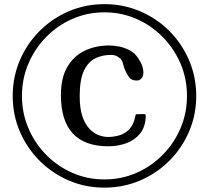

<svg xmlns="http://www.w3.org/2000/svg" viewBox="-20 -756 982 914"><path d="M477.1 137.2Q386.7 137.2 307.6 103.3Q228.5 69.3 168.5 9.3Q108.4 -50.8 74.5 -129.9Q40.5 -209 40.5 -299.3Q40.5 -389.6 74.5 -469Q108.4 -548.3 168.5 -608.4Q228.5 -668.5 307.6 -702.4Q386.7 -736.3 477.1 -736.3Q567.4 -736.3 646.7 -702.4Q726.1 -668.5 786.1 -608.4Q846.2 -548.3 880.1 -469Q914.1 -389.6 914.1 -299.3Q914.1 -209 880.1 -129.9Q846.2 -50.8 786.1 9.3Q726.1 69.3 646.7 103.3Q567.4 137.2 477.1 137.2ZM477.1 98.1Q558.6 98.1 629.6 66.9Q700.7 35.6 754.9 -19.3Q809.1 -74.2 839.6 -146.2Q870.1 -218.3 870.1 -299.3Q870.1 -380.9 839.6 -452.6Q809.1 -524.4 754.9 -579.6Q700.7 -634.8 629.6 -666Q558.6 -697.3 477.1 -697.3Q396 -697.3 324.7 -666Q253.4 -634.8 199.5 -579.6Q145.5 -524.4 115 -452.6Q84.5 -380.9 84.5 -299.3Q84.5 -218.3 115 -146.2Q145.5 -74.2 199.5 -19.3Q253.4 35.6 324.7 66.9Q396 98.1 477.1 98.1ZM496.1 -59.6Q270 -59.6 270 -303.7Q270 -385.3 300.5 -437.5Q331.1 -489.7 383.3 -514.6Q435.5 -539.6 500.5 -539.6Q519 -539.6 544.9 -534.9Q570.8 -530.3 596.4 -517.1Q622.1 -503.9 638.7 -478Q651.9 -458 657.2 -441.4Q662.6 -424.8 662.6 -412.1Q662.6 -393.1 653.3 -382.8Q644 -372.6 631.8 -372.6Q606.4 -372.6 595.7 -387Q585 -401.4 577.6 -417.5Q569.8 -433.6 566.4 -449.7Q563 -465.8 553.7 -476.6Q553.7 -476.6 541.3 -485.6Q528.8 -494.6 507.8 -494.6Q468.3 -494.6 434.6 -478.8Q400.9 -462.9 380.1 -420.7Q359.4 -378.4 359.4 -298.8Q359.4 -239.7 372.3 -201.9Q385.3 -164.1 406 -142.6Q426.8 -121.1 450.2 -112.5Q473.6 -104 494.1 -104Q521 -104 547.6 -111.6Q574.2 -119.1 595 -140.1Q615.7 -161.1 624 -202.1Q624.5 -205.1 625.5 -208.7Q626.5 -212.4 630.9 -212.4L666 -212.9Q672.4 -212.9 673.1 -208.7Q673.8 -204.6 673.8 -201.2Q671.9 -150.4 646 -119.1Q620.1 -87.9 580.1 -73.7Q540 -59.6 496.1 -59.6Z"/></svg>

Font: Gelasio
Style: Italic
Weight: 400
Italic angle: -8.5°
Designer: Eben Sorkin
Foundry: Eben Sorkin
Version: Version 1.008